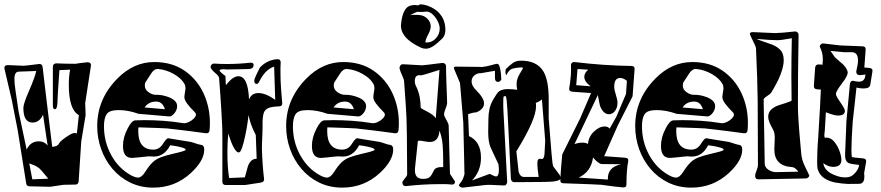

<svg xmlns="http://www.w3.org/2000/svg" viewBox="-40 -848 4034 879"><path d="M190 7 96 5Q82 5 80 -8L41 -252L14 -390L-19 -531Q-19 -533 -19.5 -534Q-20 -535 -20 -536Q-20 -550 -4 -550L68 -547Q72 -547 90 -549Q108 -551 139 -555H141Q153 -555 155 -542Q163 -469 174.5 -377.5Q186 -286 199 -176Q222 -177 229 -189Q234 -199 247 -209Q260 -219 279 -231Q293 -239 302 -239Q306 -239 312 -237L321 -321Q275 -346 275 -460Q275 -498 281 -529L232 -527Q231 -505 228 -468Q225 -431 223 -379Q222 -348 211 -348Q202 -348 202 -366V-543Q202 -556 217 -558Q236 -557 258.5 -556.5Q281 -556 306 -556Q308 -557 321.5 -558.5Q335 -560 360 -563Q379 -563 376 -545L350 -376L352 -321L332 -201L320 -17Q318 -3 305 -3L251 -2ZM82 -163Q99 -201 138 -201Q163 -201 178 -182L157 -323Q141 -287 109 -287Q67 -287 67 -354Q67 -373 92 -430Q106 -462 114.5 -485.5Q123 -509 126 -523L46 -520Q26 -520 26 -486Q26 -478 27 -465Q28 -452 31 -433L45 -338ZM108 -27 181 -30 151 -66Q141 -78 129 -85Q117 -92 104 -96L94 -100Z M662 11Q604 11 556.5 -12Q509 -35 475 -75Q441 -115 423 -165.5Q405 -216 405 -271Q405 -396 499 -490Q573 -564 666 -564Q747 -564 804 -525Q861 -486 891 -422.5Q921 -359 921 -285Q921 -269 919.5 -252.5Q918 -236 902 -238Q822 -249 777.5 -254Q733 -259 725 -260Q717 -261 684 -262Q651 -263 594 -265Q593 -261 593 -256Q593 -251 593 -247Q593 -163 662 -163Q689 -163 705 -188Q723 -217 731 -215Q747 -212 769.5 -208.5Q792 -205 823 -200Q835 -199 851 -193Q867 -187 879 -185Q895 -184 895 -163Q895 -113 835 -57Q762 11 662 11ZM592 -35Q608 -35 624 -60Q643 -90 659 -105Q675 -120 696.5 -128Q718 -136 752 -144Q810 -157 810 -162Q810 -168 794 -172.5Q778 -177 760.5 -180Q743 -183 739 -183Q725 -155 703 -141.5Q681 -128 650 -132Q646 -133 627.5 -131Q609 -129 589.5 -127Q570 -125 564 -125Q523 -125 523 -180Q523 -219 544 -259Q563 -297 580 -297Q590 -297 601 -297.5Q612 -298 622 -298Q661 -298 706 -295Q751 -292 800 -284Q810 -283 823.5 -289Q837 -295 847 -305Q857 -315 857 -323Q857 -329 853 -333Q829 -357 816.5 -374Q804 -391 804 -404Q804 -406 805 -413.5Q806 -421 808 -434Q809 -437 809 -440Q809 -443 809 -445Q809 -456 805 -463Q791 -489 756 -509Q721 -529 685 -532Q667 -534 653 -513Q639 -492 625 -470Q624 -466 623.5 -463Q623 -460 623 -456Q623 -438 640 -426Q657 -414 673 -414Q702 -415 733 -403Q771 -388 771 -362Q771 -345 758.5 -329.5Q746 -314 734 -315L594 -327Q572 -335 549 -339.5Q526 -344 503 -344Q460 -344 448 -325Q436 -306 436 -270Q436 -198 469.5 -137.5Q503 -77 559 -46Q579 -35 592 -35ZM715 -348Q704 -383 675 -383Q640 -383 622 -356Z M994 -1Q978 -1 978 -16Q978 -136 978 -200.5Q978 -265 977 -274Q976 -294 973 -348Q970 -402 963 -491Q963 -499 944 -515Q926 -531 924 -540Q924 -547 928.5 -552Q933 -557 939 -557Q954 -556 969 -555.5Q984 -555 999 -555Q1052 -555 1106 -561H1109Q1121 -561 1121 -551Q1121 -532 1097 -532Q1082 -531 1058.5 -531Q1035 -531 1003 -530Q1002 -530 998 -530Q994 -530 987 -531Q965 -531 965 -526Q965 -520 992 -500L994 -458Q1026 -499 1051 -499Q1096 -499 1100 -393Q1112 -422 1143 -422Q1176 -422 1220 -391L1215 -543Q1193 -536 1176.5 -518.5Q1160 -501 1146 -473Q1142 -464 1135 -464Q1124 -464 1124 -479Q1124 -482 1126 -488Q1131 -502 1150 -539Q1182 -573 1228 -577H1231Q1245 -577 1245 -562Q1244 -551 1244 -540.5Q1244 -530 1244 -519Q1244 -479 1246.5 -444Q1249 -409 1252 -377V-374Q1252 -361 1237 -361Q1204 -360 1188 -353Q1172 -346 1167 -329.5Q1162 -313 1162 -282Q1162 -275 1162 -261.5Q1162 -248 1161 -228Q1160 -208 1159.5 -192.5Q1159 -177 1159 -166Q1160 -131 1162.5 -96.5Q1165 -62 1169 -28V-26Q1169 -15 1154 -12L1082 -1ZM1009 -33 1081 -36Q1085 -49 1088 -61.5Q1091 -74 1095 -87Q1108 -122 1135 -121L1131 -230Q1105 -280 1098 -321Q1097 -311 1093 -284Q1089 -257 1082.5 -226Q1076 -195 1068.5 -172.5Q1061 -150 1053 -150Q1032 -150 1005 -237Q1003 -215 1002 -193.5Q1001 -172 1001 -150Q1001 -116 1003 -87Q1005 -58 1009 -33Z M1527 11Q1469 11 1421.5 -12Q1374 -35 1340 -75Q1306 -115 1288 -165.5Q1270 -216 1270 -271Q1270 -396 1364 -490Q1438 -564 1531 -564Q1612 -564 1669 -525Q1726 -486 1756 -422.5Q1786 -359 1786 -285Q1786 -269 1784.5 -252.5Q1783 -236 1767 -238Q1687 -249 1642.5 -254Q1598 -259 1590 -260Q1582 -261 1549 -262Q1516 -263 1459 -265Q1458 -261 1458 -256Q1458 -251 1458 -247Q1458 -163 1527 -163Q1554 -163 1570 -188Q1588 -217 1596 -215Q1612 -212 1634.5 -208.5Q1657 -205 1688 -200Q1700 -199 1716 -193Q1732 -187 1744 -185Q1760 -184 1760 -163Q1760 -113 1700 -57Q1627 11 1527 11ZM1457 -35Q1473 -35 1489 -60Q1508 -90 1524 -105Q1540 -120 1561.5 -128Q1583 -136 1617 -144Q1675 -157 1675 -162Q1675 -168 1659 -172.5Q1643 -177 1625.5 -180Q1608 -183 1604 -183Q1590 -155 1568 -141.5Q1546 -128 1515 -132Q1511 -133 1492.5 -131Q1474 -129 1454.5 -127Q1435 -125 1429 -125Q1388 -125 1388 -180Q1388 -219 1409 -259Q1428 -297 1445 -297Q1455 -297 1466 -297.5Q1477 -298 1487 -298Q1526 -298 1571 -295Q1616 -292 1665 -284Q1675 -283 1688.5 -289Q1702 -295 1712 -305Q1722 -315 1722 -323Q1722 -329 1718 -333Q1694 -357 1681.5 -374Q1669 -391 1669 -404Q1669 -406 1670 -413.5Q1671 -421 1673 -434Q1674 -437 1674 -440Q1674 -443 1674 -445Q1674 -456 1670 -463Q1656 -489 1621 -509Q1586 -529 1550 -532Q1532 -534 1518 -513Q1504 -492 1490 -470Q1489 -466 1488.5 -463Q1488 -460 1488 -456Q1488 -438 1505 -426Q1522 -414 1538 -414Q1567 -415 1598 -403Q1636 -388 1636 -362Q1636 -345 1623.5 -329.5Q1611 -314 1599 -315L1459 -327Q1437 -335 1414 -339.5Q1391 -344 1368 -344Q1325 -344 1313 -325Q1301 -306 1301 -270Q1301 -198 1334.5 -137.5Q1368 -77 1424 -46Q1444 -35 1457 -35ZM1580 -348Q1569 -383 1540 -383Q1505 -383 1487 -356Z M1910 -625Q1898 -625 1889 -629Q1790 -674 1796 -738Q1804 -816 1842 -823Q1846 -824 1850 -824.5Q1854 -825 1858 -825Q1862 -825 1866 -824.5Q1870 -824 1874 -823Q1879 -828 1888 -828Q1899 -828 1917 -822Q1955 -809 1977 -780.5Q1999 -752 1999 -711Q1999 -686 1985 -672Q1963 -650 1944.5 -637.5Q1926 -625 1910 -625ZM1907 -654Q1934 -651 1953.5 -670.5Q1973 -690 1973 -717Q1973 -732 1964.5 -749.5Q1956 -767 1942.5 -780.5Q1929 -794 1914 -795Q1906 -794 1895 -793.5Q1884 -793 1870 -794Q1857 -789 1836 -778Q1841 -780 1847 -780Q1853 -780 1860 -780Q1865 -780 1870.5 -780Q1876 -780 1882 -779Q1902 -777 1917 -762Q1932 -747 1932 -726Q1932 -719 1928.5 -708.5Q1925 -698 1916 -682Q1909 -669 1907 -654ZM1816 4Q1804 4 1802 -11Q1802 -18 1813 -30.5Q1824 -43 1824 -49Q1823 -276 1821 -307Q1820 -327 1817.5 -369.5Q1815 -412 1810 -476Q1810 -482 1805 -493.5Q1800 -505 1795 -517Q1790 -529 1789 -537Q1789 -544 1793.5 -549Q1798 -554 1804 -554Q1844 -552 1866 -550.5Q1888 -549 1893 -549Q1898 -549 1921.5 -552Q1945 -555 1986 -560Q1992 -560 1997 -556Q2002 -552 2002 -545Q2002 -530 2002.5 -509Q2003 -488 2004 -460Q2005 -430 2006 -409Q2007 -388 2007 -377Q2007 -368 2000 -351Q1993 -334 1993 -324Q1994 -315 2003.5 -299Q2013 -283 2014 -274Q2016 -199 2020 -52L2042 -19Q2043 -18 2043 -16Q2043 -2 2027 -3Q2013 -5 1998.5 -5Q1984 -5 1969 -5Q1899 -5 1818 4ZM1956 -307Q1956 -313 1956 -320Q1956 -327 1957 -334L1972 -528Q1892 -502 1886 -503Q1859 -508 1859 -476Q1859 -465 1863 -457Q1877 -429 1881.5 -403Q1886 -377 1886 -355Q1888 -351 1916 -337Q1942 -324 1956 -307ZM1896 -29Q1919 -29 1928 -38Q1937 -47 1946 -67Q1954 -85 1989 -83V-114Q1989 -149 1986.5 -183.5Q1984 -218 1972 -250Q1968 -198 1928 -198Q1919 -198 1903 -201Q1887 -204 1881 -204Q1877 -204 1873 -202L1860 -79Q1855 -29 1896 -29Z M2078 11Q2071 11 2065 6Q2059 1 2062 -3Q2076 -20 2081 -33.5Q2086 -47 2087 -54Q2086 -51 2086 -67Q2086 -83 2085 -117L2081 -287L2066 -468L2040 -530Q2038 -534 2038 -536Q2038 -543 2046 -543Q2108 -542 2138 -542Q2168 -542 2164 -541Q2186 -543 2208.5 -549.5Q2231 -556 2235 -556Q2244 -556 2248 -541Q2252 -526 2253.5 -509Q2255 -492 2255 -484Q2249 -473 2240 -473Q2226 -473 2226 -492V-524L2162 -513Q2145 -514 2132 -503Q2119 -492 2119 -475Q2119 -456 2139 -436Q2176 -399 2176 -375Q2176 -349 2142 -334Q2124 -333 2103 -325L2107 -225Q2162 -200 2162 -126Q2162 -65 2121 -22L2202 -52Q2226 -40 2230 -40Q2244 -40 2244 -70Q2244 -75 2243.5 -81.5Q2243 -88 2242 -96L2206 -173Q2200 -187 2197.5 -205Q2195 -223 2195 -245Q2195 -257 2195.5 -271.5Q2196 -286 2196 -304Q2196 -327 2201 -349.5Q2206 -372 2219 -394Q2227 -408 2234 -418Q2241 -428 2248 -432Q2256 -437 2270 -439Q2275 -440 2280 -440Q2285 -440 2289 -440Q2300 -440 2309.5 -439Q2319 -438 2328 -437Q2325 -451 2325 -463Q2325 -487 2340 -511L2354 -535Q2354 -541 2340 -539Q2319 -538 2304.5 -533Q2290 -528 2279 -506L2278 -504Q2275 -504 2274 -517Q2274 -530 2277 -533Q2293 -549 2307 -559Q2321 -569 2338 -570Q2418 -573 2449 -519Q2472 -478 2472 -394V-306L2485 -145Q2487 -120 2489 -105Q2491 -90 2493 -86L2520 -50Q2524 -45 2525 -40.5Q2526 -36 2526 -32Q2526 -15 2448 -15L2316 -14Q2301 -14 2299 -29L2283 -345Q2280 -398 2276 -407Q2275 -408 2271 -408Q2270 -407 2268.5 -407Q2267 -407 2266 -406Q2264 -403 2264 -381Q2264 -373 2264 -361.5Q2264 -350 2265 -336L2282 -15Q2282 -9 2277.5 -3.5Q2273 2 2267 1Q2230 -1 2208.5 -1.5Q2187 -2 2182 -1Q2177 -1 2151.5 2.5Q2126 6 2079 11ZM2356 -38H2426Q2420 -79 2420 -98Q2420 -121 2430 -121H2435Q2438 -120 2440 -120Q2452 -120 2453 -147L2456 -204L2441 -393Q2428 -382 2413 -377Q2414 -373 2414 -369Q2414 -365 2414 -360Q2414 -301 2324 -155Q2326 -132 2329 -109.5Q2332 -87 2334 -64Q2339 -41 2356 -38Z M2812 10Q2771 6 2746.5 2.5Q2722 -1 2714 -2Q2707 -3 2663 -4.5Q2619 -6 2539 -9Q2524 -9 2525 -25Q2528 -78 2534 -141L2616 -306L2666 -422L2581 -428Q2563 -430 2566 -445L2570 -470Q2572 -484 2573.5 -504Q2575 -524 2574 -550V-551Q2574 -557 2579 -561Q2584 -565 2590 -564Q2656 -556 2720.5 -551.5Q2785 -547 2851 -546Q2867 -546 2865 -529L2856 -407L2788 -273L2726 -133L2821 -126Q2839 -125 2836 -110Q2832 -90 2830 -63Q2828 -36 2828 -4Q2828 11 2812 10ZM2664 -453Q2635 -474 2635 -496Q2635 -514 2653 -529L2604 -532L2598 -458ZM2590 -188Q2608 -195 2626 -195Q2642 -195 2652 -189Q2654 -221 2678.5 -245Q2703 -269 2728 -269Q2744 -269 2751 -259L2782 -314L2826 -418L2830 -478Q2814 -491 2799 -491Q2772 -491 2772 -451Q2772 -437 2779.5 -414Q2787 -391 2787 -378Q2787 -355 2775.5 -340Q2764 -325 2748 -325Q2724 -325 2709 -358Q2706 -365 2703.5 -379Q2701 -393 2697 -413ZM2743 -26Q2740 -83 2804 -96L2716 -97Q2700 -97 2675 -127Q2666 -61 2609 -35Z M3125 11Q3067 11 3019.5 -12Q2972 -35 2938 -75Q2904 -115 2886 -165.5Q2868 -216 2868 -271Q2868 -396 2962 -490Q3036 -564 3129 -564Q3210 -564 3267 -525Q3324 -486 3354 -422.5Q3384 -359 3384 -285Q3384 -269 3382.5 -252.5Q3381 -236 3365 -238Q3285 -249 3240.5 -254Q3196 -259 3188 -260Q3180 -261 3147 -262Q3114 -263 3057 -265Q3056 -261 3056 -256Q3056 -251 3056 -247Q3056 -163 3125 -163Q3152 -163 3168 -188Q3186 -217 3194 -215Q3210 -212 3232.5 -208.5Q3255 -205 3286 -200Q3298 -199 3314 -193Q3330 -187 3342 -185Q3358 -184 3358 -163Q3358 -113 3298 -57Q3225 11 3125 11ZM3055 -35Q3071 -35 3087 -60Q3106 -90 3122 -105Q3138 -120 3159.5 -128Q3181 -136 3215 -144Q3273 -157 3273 -162Q3273 -168 3257 -172.5Q3241 -177 3223.5 -180Q3206 -183 3202 -183Q3188 -155 3166 -141.5Q3144 -128 3113 -132Q3109 -133 3090.5 -131Q3072 -129 3052.5 -127Q3033 -125 3027 -125Q2986 -125 2986 -180Q2986 -219 3007 -259Q3026 -297 3043 -297Q3053 -297 3064 -297.5Q3075 -298 3085 -298Q3124 -298 3169 -295Q3214 -292 3263 -284Q3273 -283 3286.5 -289Q3300 -295 3310 -305Q3320 -315 3320 -323Q3320 -329 3316 -333Q3292 -357 3279.5 -374Q3267 -391 3267 -404Q3267 -406 3268 -413.5Q3269 -421 3271 -434Q3272 -437 3272 -440Q3272 -443 3272 -445Q3272 -456 3268 -463Q3254 -489 3219 -509Q3184 -529 3148 -532Q3130 -534 3116 -513Q3102 -492 3088 -470Q3087 -466 3086.5 -463Q3086 -460 3086 -456Q3086 -438 3103 -426Q3120 -414 3136 -414Q3165 -415 3196 -403Q3234 -388 3234 -362Q3234 -345 3221.5 -329.5Q3209 -314 3197 -315L3057 -327Q3035 -335 3012 -339.5Q2989 -344 2966 -344Q2923 -344 2911 -325Q2899 -306 2899 -270Q2899 -198 2932.5 -137.5Q2966 -77 3022 -46Q3042 -35 3055 -35ZM3178 -348Q3167 -383 3138 -383Q3103 -383 3085 -356Z M3433 -27Q3417 -27 3417 -43Q3417 -51 3423.5 -67Q3430 -83 3430 -91Q3429 -243 3429 -325Q3429 -407 3428 -418Q3428 -437 3426.5 -489Q3425 -541 3421 -627Q3421 -632 3414 -646.5Q3407 -661 3400 -675.5Q3393 -690 3393 -693Q3393 -701 3407 -701Q3457 -699 3485 -697.5Q3513 -696 3518 -697Q3523 -697 3544 -698.5Q3565 -700 3600 -704H3601Q3607 -704 3611.5 -699.5Q3616 -695 3616 -689Q3614 -589 3613.5 -506Q3613 -423 3613 -358Q3613 -339 3615.5 -297.5Q3618 -256 3624 -191Q3626 -166 3628.5 -141.5Q3631 -117 3642 -93L3664 -47Q3664 -46 3664.5 -45.5Q3665 -45 3665 -44Q3665 -40 3660 -35.5Q3655 -31 3649 -31ZM3516 -60 3615 -62Q3599 -83 3586 -83Q3505 -88 3505 -164Q3505 -173 3506 -190.5Q3507 -208 3507 -216Q3507 -241 3499 -255Q3489 -273 3483 -287Q3477 -301 3477 -314Q3477 -341 3505 -357Q3513 -362 3526 -366.5Q3539 -371 3556 -376Q3584 -385 3584 -388Q3584 -414 3583.5 -442Q3583 -470 3583 -499Q3583 -540 3583.5 -583.5Q3584 -627 3585 -673L3549 -667Q3534 -664 3516 -664Q3489 -664 3423 -670Q3429 -667 3444 -661.5Q3459 -656 3483 -648Q3512 -639 3530 -622Q3548 -605 3548 -572Q3548 -546 3534 -508.5Q3520 -471 3490 -423Q3486 -417 3473.5 -409.5Q3461 -402 3456 -394L3461 -99Q3461 -82 3478.5 -70.5Q3496 -59 3516 -60Z M3841 -6Q3816 -7 3786.5 -12Q3757 -17 3734 -32Q3711 -47 3703 -75Q3702 -80 3701.5 -88Q3701 -96 3701 -109Q3701 -128 3702 -155.5Q3703 -183 3706 -220Q3716 -382 3718 -438L3701 -439Q3685 -440 3686 -456L3692 -539Q3694 -554 3709 -553L3726 -552V-562Q3727 -566 3727 -570Q3727 -574 3727 -578Q3727 -608 3713 -634V-635Q3713 -641 3718.5 -645.5Q3724 -650 3730 -649L3807 -640L3908 -636Q3924 -636 3923 -620L3917 -539L3940 -537Q3957 -535 3954 -520L3944 -459Q3941 -443 3913 -443Q3906 -443 3897.5 -444Q3889 -445 3881 -447Q3877 -407 3872.5 -369Q3868 -331 3864 -293Q3858 -206 3858 -163Q3858 -150 3858.5 -141.5Q3859 -133 3860 -129Q3862 -128 3875 -126.5Q3888 -125 3911 -123Q3928 -121 3925 -106L3916 -55Q3917 -50 3917 -45Q3917 -40 3917 -36Q3917 -13 3900 -7Q3897 -6 3841 -6ZM3843 -37Q3860 -39 3876 -57.5Q3892 -76 3893 -93Q3874 -95 3862.5 -97Q3851 -99 3846 -101Q3827 -110 3829 -143L3835 -294L3851 -463Q3853 -480 3868 -478Q3869 -477 3878 -475.5Q3887 -474 3892 -474Q3921 -474 3922 -507Q3920 -507 3912 -505.5Q3904 -504 3898 -504Q3880 -504 3880 -520Q3880 -523 3882 -531Q3888 -554 3888 -572Q3888 -609 3859 -609H3825L3762 -615Q3767 -607 3772.5 -600Q3778 -593 3782 -586L3821 -552Q3841 -530 3841 -515Q3841 -510 3835.5 -498Q3830 -486 3816 -468Q3787 -430 3787 -418Q3787 -408 3807 -380Q3828 -350 3828 -341Q3828 -319 3797 -319Q3779 -319 3741 -334L3736 -250L3734 -232V-226Q3734 -219 3737 -217Q3739 -218 3743 -218Q3764 -218 3779.5 -199Q3795 -180 3803.5 -156Q3812 -132 3812 -116Q3812 -84 3774 -84Q3752 -84 3729 -101Q3734 -67 3775 -49Q3811 -32 3843 -37Z"/></svg>

Font: Moo Lah Lah
Style: Regular
Weight: 400
Designer: Robert E. Leuschke
Foundry: Robert E. Leuschke
Version: Version 1.010; ttfautohint (v1.8.3)